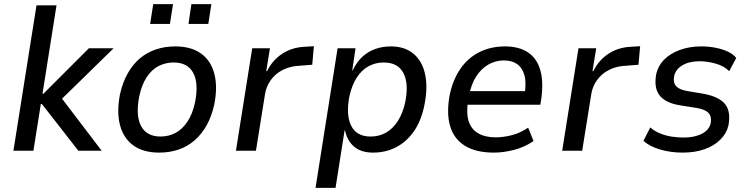

<svg xmlns="http://www.w3.org/2000/svg" viewBox="-20 -731 3625 931"><path d="M45 0 157 -705H254L186 -276H190L411 -497H531L266 -238L263 -276L473 0H360L183 -227H178L142 0Z M752 9Q675 9 627 -25.5Q579 -60 562 -124Q545 -188 562 -275Q575 -332 599.5 -375.5Q624 -419 658.5 -448Q693 -477 736.5 -491.5Q780 -506 830 -506Q906 -506 954 -472Q1002 -438 1019 -374.5Q1036 -311 1019 -224Q1006 -166 981.5 -122.5Q957 -79 922.5 -49.5Q888 -20 845 -5.5Q802 9 752 9ZM758 -69Q799 -69 832 -87Q865 -105 889.5 -142Q914 -179 926 -236Q944 -329 916.5 -378.5Q889 -428 822 -428Q783 -428 749.5 -411Q716 -394 691.5 -357Q667 -320 655 -263Q637 -169 664.5 -119Q692 -69 758 -69ZM894 -615 908 -711H1005L990 -615ZM708 -615 723 -711H819L804 -615Z M1124 0 1203 -497H1289L1271 -386H1275Q1301 -439 1348 -470Q1395 -501 1455 -504L1502 -507L1494 -417L1417 -411Q1379 -407 1346.5 -389.5Q1314 -372 1292.5 -342Q1271 -312 1265 -274L1221 0Z M1510 180 1617 -497H1704L1688 -389H1690Q1710 -432 1739 -457.5Q1768 -483 1802.5 -494.5Q1837 -506 1875 -506Q1943 -506 1985.5 -470Q2028 -434 2041.5 -370Q2055 -306 2038 -222Q2023 -146 1987.5 -95Q1952 -44 1901.5 -17.5Q1851 9 1789 9Q1731 9 1697 -20Q1663 -49 1653 -99H1651L1607 180ZM1777 -69Q1819 -69 1852 -88Q1885 -107 1909 -144Q1933 -181 1945 -236Q1963 -326 1936 -377Q1909 -428 1841 -428Q1801 -428 1767.5 -410Q1734 -392 1710 -355Q1686 -318 1674 -263Q1657 -173 1683 -121Q1709 -69 1777 -69Z M2375 9Q2288 9 2234.5 -24Q2181 -57 2162.5 -120Q2144 -183 2161 -273Q2177 -347 2213.5 -399Q2250 -451 2305 -478.5Q2360 -506 2429 -506Q2495 -506 2538.5 -478Q2582 -450 2599 -394Q2616 -338 2605 -254L2600 -223H2228L2239 -289H2544L2523 -267Q2533 -327 2523.5 -364Q2514 -401 2488.5 -419.5Q2463 -438 2423 -438Q2383 -438 2348 -418Q2313 -398 2288.5 -359.5Q2264 -321 2254 -265L2250 -244Q2240 -183 2252.5 -143.5Q2265 -104 2299 -84.5Q2333 -65 2384 -65Q2420 -65 2461.5 -75.5Q2503 -86 2541 -112L2567 -47Q2523 -17 2472 -4Q2421 9 2375 9Z M2706 0 2785 -497H2871L2853 -386H2857Q2883 -439 2930 -470Q2977 -501 3037 -504L3084 -507L3076 -417L2999 -411Q2961 -407 2928.5 -389.5Q2896 -372 2874.5 -342Q2853 -312 2847 -274L2803 0Z M3290 9Q3232 9 3181 -6Q3130 -21 3100 -48L3133 -113Q3154 -95 3181 -84Q3208 -73 3237.5 -68.5Q3267 -64 3294 -64Q3348 -64 3383.5 -82.5Q3419 -101 3426 -133Q3432 -164 3416.5 -182Q3401 -200 3361 -207L3273 -221Q3205 -233 3177.5 -269.5Q3150 -306 3162 -372Q3171 -412 3200 -441.5Q3229 -471 3275.5 -488.5Q3322 -506 3381 -506Q3414 -506 3447 -500Q3480 -494 3507.5 -481.5Q3535 -469 3550 -450L3516 -386Q3491 -411 3450.5 -422.5Q3410 -434 3373 -434Q3322 -434 3289 -414.5Q3256 -395 3249 -362Q3243 -332 3257.5 -314.5Q3272 -297 3310 -290L3393 -276Q3467 -262 3496 -226Q3525 -190 3512 -122Q3503 -84 3473 -54Q3443 -24 3396.5 -7.5Q3350 9 3290 9Z"/></svg>

Font: Nunito Sans 7pt SemiCondensed Medium
Style: Italic
Weight: 500
Width: 4
Italic angle: -9°
Designer: Vernon Adams
Foundry: Vernon Adams
Version: Version 3.101;gftools[0.9.27]